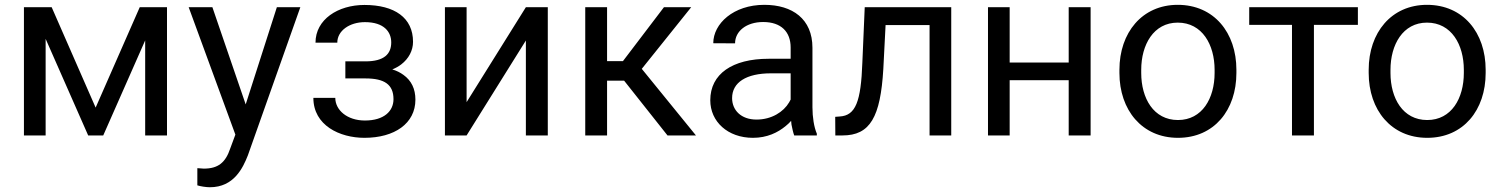

<svg xmlns="http://www.w3.org/2000/svg" viewBox="-20 -558 6184 791"><path d="M374 -114.7 192.9 -528.3H78.6V0H168V-397.9L343.3 0H405.3L578.1 -391.6V0H668V-528.3H555.7Z M855 -528.3H757.3L949.7 -3.4L928.7 53.2C909.2 111.8 878.9 136.7 819.3 136.7C814 136.7 798.8 134.8 793 134.8V205.6C805.2 209.5 828.1 213.4 844.7 213.4C944.3 213.4 981 132.8 1001 82.5L1217.3 -528.3H1120.6L992.2 -127.9Z M1402.8 -305.2V-234.9H1485.8C1563.5 -234.9 1601.1 -210 1601.1 -149.4C1601.1 -100.1 1562 -61.5 1483.4 -61.5C1410.2 -61.5 1361.3 -104.5 1361.3 -154.8H1271C1271 -41.5 1379.4 9.8 1481.4 9.8C1605.5 9.8 1691.4 -49.3 1691.4 -147.5C1691.4 -191.9 1674.8 -226.1 1642.1 -249.5C1629.4 -258.8 1614.3 -266.6 1596.2 -272C1610.4 -277.8 1622.6 -284.7 1632.8 -292.5C1664.1 -316.4 1681.6 -350.1 1681.6 -385.7C1681.6 -484.9 1605.5 -537.6 1481.4 -537.6C1372.6 -537.6 1279.8 -478 1279.8 -382.3H1369.6C1369.6 -431.2 1419.9 -466.8 1483.4 -466.8C1562 -466.8 1591.8 -426.8 1591.8 -383.3C1591.8 -336.4 1563.5 -305.2 1485.8 -305.2Z M1902.3 -137.2V-528.3H1813V0H1902.3L2146.5 -391.1V0H2236.8V-528.3H2146.5Z M2481 -528.3H2391.1V0H2481V-225.6H2551.3L2730 0H2847.2L2624 -274.4L2827.6 -528.3H2715.3L2546.4 -306.2H2481Z M3240.7 -44.9C3244.1 -27.8 3247.6 -11.7 3252 0H3345.2V-7.3C3333.5 -34.2 3327.1 -75.7 3327.1 -116.2V-361.3C3327.1 -480 3244.6 -538.1 3128.9 -538.1C3001.5 -538.1 2918.5 -460.4 2918.5 -379.9L3008.3 -379.4C3008.3 -429.2 3054.7 -467.3 3124 -467.3C3198.2 -467.3 3237.3 -426.8 3237.3 -362.3V-315.9H3146.5C2997.1 -315.9 2906.2 -253.4 2906.2 -145C2906.2 -57.1 2978 9.8 3082 9.8C3140.1 9.8 3184.6 -11.7 3217.8 -39.6C3225.6 -45.9 3232.9 -52.7 3239.3 -60.1C3239.7 -55.2 3240.2 -50.3 3240.7 -44.9ZM3231 -136.2C3208 -97.2 3159.2 -65.4 3096.7 -65.4C3032.7 -65.4 2996.1 -104.5 2996.1 -153.8C2996.1 -218.3 3054.2 -255.9 3156.2 -255.9H3237.3V-147.9C3235.4 -144 3233.4 -140.1 3231 -136.2Z M3542.5 -528.3 3532.7 -299.8C3526.9 -138.7 3504.9 -82 3439.5 -78.1L3420.9 -76.7L3421.4 0H3450.7C3564.9 0 3607.4 -75.7 3619.1 -273.9L3628.4 -454.6H3809.6V0H3898.9V-528.3Z M4139.6 -528.3H4050.3V0H4139.6V-227.5H4382.8V0H4473.1V-528.3H4382.8V-300.3H4139.6Z M4591.8 -257.3C4591.8 -105 4684.6 9.8 4833 9.8C4982.4 9.8 5073.7 -105 5073.7 -257.3V-270.5C5073.7 -423.3 4981.4 -538.1 4832 -538.1C4685.1 -538.1 4591.8 -423.3 4591.8 -270.5ZM4681.6 -270.5C4681.6 -373.5 4732.4 -464.8 4832 -464.8C4933.1 -464.8 4983.9 -373.5 4983.9 -270.5V-257.3C4983.9 -153.3 4933.1 -63.5 4833 -63.5C4732.4 -63.5 4681.6 -153.3 4681.6 -257.3Z M5574.2 -528.3H5126.5V-455.6H5302.7V0H5393.1V-455.6H5574.2Z M5618.7 -257.3C5618.7 -105 5711.4 9.8 5859.9 9.8C6009.3 9.8 6100.6 -105 6100.6 -257.3V-270.5C6100.6 -423.3 6008.3 -538.1 5858.9 -538.1C5711.9 -538.1 5618.7 -423.3 5618.7 -270.5ZM5708.5 -270.5C5708.5 -373.5 5759.3 -464.8 5858.9 -464.8C5960 -464.8 6010.7 -373.5 6010.7 -270.5V-257.3C6010.7 -153.3 5960 -63.5 5859.9 -63.5C5759.3 -63.5 5708.5 -153.3 5708.5 -257.3Z"/></svg>

Font: Bert Sans
Style: Regular
Weight: 400
Designer: Christian Robertson (Google), Cristiano Sobral
Foundry: Google, Cristiano Sobral
Version: Version 3.101